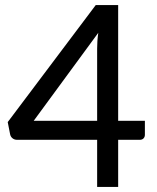

<svg xmlns="http://www.w3.org/2000/svg" viewBox="-20 -738 620 758"><path d="M446.5 -261H552V-206Q552 -197.5 546.8 -191.8Q541.5 -186 531.5 -186H446.5V0H363.5V-186H47.5Q37 -186 29.5 -192Q22 -198 20 -207.5L10.5 -256L358 -718H446.5ZM363.5 -546Q363.5 -559.5 364.5 -575.5Q365.5 -591.5 368 -608.5L113 -261H363.5Z"/></svg>

Font: Lato Medium
Style: Regular
Weight: 500
Designer: Lukasz Dziedzic
Foundry: tyPoland Lukasz Dziedzic
Version: Version 2.006; 2014-01-15